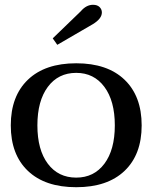

<svg xmlns="http://www.w3.org/2000/svg" viewBox="-20 -771 636 801"><path d="M200 -611 317 -724Q340 -751 368 -751Q386 -751 395.5 -741.5Q405 -732 405 -719Q405 -693 367 -670L219 -584ZM25 -248Q25 -370 96.5 -438.5Q168 -507 298 -507Q428 -507 499.5 -438.5Q571 -370 571 -248Q571 -126 499.5 -58Q428 10 298 10Q168 10 96.5 -58Q25 -126 25 -248ZM459 -248Q459 -350 415.5 -408.5Q372 -467 298 -467Q223 -467 179.5 -408.5Q136 -350 136 -248Q136 -146 179.5 -88Q223 -30 298 -30Q372 -30 415.5 -88Q459 -146 459 -248Z"/></svg>

Font: Trirong Medium
Style: Regular
Weight: 500
Designer: Katatrad Team
Foundry: CadsonDemak
Version: Version 1.001